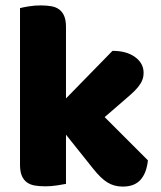

<svg xmlns="http://www.w3.org/2000/svg" viewBox="-20 -681 595 710"><path d="M527 -88Q522 -41 499.5 -16Q477 9 434 9Q402 9 377 -6.5Q352 -22 323 -59L224 -183V-1Q213 1 191.5 4.5Q170 8 148 8Q126 8 108.5 5Q91 2 79 -7Q67 -16 60.5 -31.5Q54 -47 54 -72V-651Q65 -654 86.5 -657.5Q108 -661 130 -661Q152 -661 169.5 -658Q187 -655 199 -646Q211 -637 217.5 -621.5Q224 -606 224 -581V-317L396 -493Q448 -493 479.5 -470Q511 -447 511 -412Q511 -397 506 -384.5Q501 -372 490.5 -359Q480 -346 463.5 -331.5Q447 -317 425 -298L367 -248Z"/></svg>

Font: Baloo Thambi
Style: Regular
Weight: 400
Designer: Aadarsh Rajan and Ek Type
Foundry: Ek Type
Version: Version 1.443;PS 1.000;hotconv 16.6.51;makeotf.lib2.5.65220;